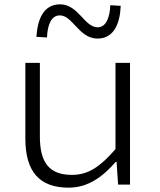

<svg xmlns="http://www.w3.org/2000/svg" viewBox="-20 -852 740 886"><path d="M256 -781C316 -781 344 -674 430 -674C507 -674 534 -746 537 -825L489 -828C487 -771 469 -726 431 -726C369 -726 342 -832 257 -832C179 -832 153 -760 148 -682L197 -679C199 -738 217 -781 256 -781ZM97 -213C97 -61 161 14 297 14C386 14 454 -36 514 -105H518L525 0H580V-562H513V-164C442 -82 387 -45 312 -45C207 -45 164 -102 164 -222V-562H97Z"/></svg>

Font: Kawkab Mono Light
Style: Regular
Weight: 300
Monospace: yes
Designer: Abdullah Arif
Foundry: Abdullah Arif
Version: Version 1.000;PS 000.500;hotconv 1.0.88;makeotf.lib2.5.64775